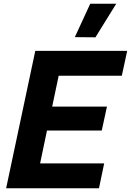

<svg xmlns="http://www.w3.org/2000/svg" viewBox="-20 -1014 705 1034"><path d="M494 -813 383 -814 466 -994H606ZM13 0 170 -740H665L636 -606H296L261 -440H556L528 -311H233L196 -134H541L513 0Z"/></svg>

Font: Be Vietnam Pro
Style: Bold Italic
Weight: 700
Italic angle: -12°
Designer: Lam Bao, Tony Le, Vietanh Nguyen
Foundry: Yellow Type Foundry
Version: Version 1.002; ttfautohint (v1.8.3)